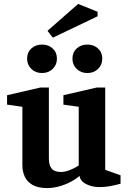

<svg xmlns="http://www.w3.org/2000/svg" viewBox="-20 -948 660 978"><path d="M221 10Q173 10 145 -6.5Q117 -23 105.5 -49.5Q94 -76 94 -105V-404L16 -415V-463L185 -502H229V-140Q229 -107 243 -89.5Q257 -72 291 -72Q311 -72 336.5 -82Q362 -92 381 -105V-404L303 -415V-463L472 -502H516V-83L594 -55V-12Q559 -3 536 1Q513 5 485 5Q451 5 420.5 -9.5Q390 -24 385 -52Q367 -36 339.5 -21.5Q312 -7 281 1.5Q250 10 221 10ZM194 -576Q161 -576 139.5 -597Q118 -618 118 -649Q118 -681 139.5 -701Q161 -721 194 -721Q227 -721 248.5 -701Q270 -681 270 -649Q270 -618 248.5 -597Q227 -576 194 -576ZM425 -576Q392 -576 370.5 -597Q349 -618 349 -649Q349 -681 370.5 -701Q392 -721 425 -721Q458 -721 479.5 -701Q501 -681 501 -649Q501 -618 479.5 -597Q458 -576 425 -576ZM249 -756 222 -791 378 -928 477 -888V-865Z"/></svg>

Font: Manuale
Style: Bold
Weight: 700
Version: Version 1.002